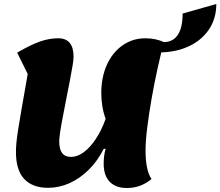

<svg xmlns="http://www.w3.org/2000/svg" viewBox="-20 -917 1105 963"><path d="M616 26Q579 26 553 12Q527 -2 513.5 -29Q500 -56 500 -95Q500 -117 502.5 -136Q505 -155 510 -171L500 -170Q469 -109 425 -65.5Q381 -22 329 1.5Q277 25 221 25Q181 25 151 13.5Q121 2 100.5 -20.5Q80 -43 70 -76.5Q60 -110 60 -155Q60 -174 62 -197.5Q64 -221 70 -261Q76 -301 88 -369Q100 -437 119 -546L66 -653Q135 -693 181 -709Q227 -725 272 -725Q349 -725 349 -632Q349 -619 344 -587.5Q339 -556 330.5 -513Q322 -470 313 -423.5Q304 -377 295.5 -333.5Q287 -290 282 -257Q277 -224 277 -209Q277 -169 291.5 -149.5Q306 -130 336 -130Q368 -130 400 -153.5Q432 -177 460.5 -220Q489 -263 510 -321Q499 -350 493.5 -383Q488 -416 488 -451Q488 -499 498.5 -541Q509 -583 528.5 -616.5Q548 -650 575.5 -674.5Q603 -699 636.5 -712Q670 -725 709 -725Q735 -725 759 -720Q783 -715 802 -706Q787 -649 770.5 -574.5Q754 -500 740.5 -423Q727 -346 718.5 -277.5Q710 -209 710 -164Q710 -62 740 -19Q712 4 681.5 15Q651 26 616 26ZM774 -654 802 -706Q848 -706 872 -742.5Q896 -779 896 -849L1065 -897Q1065 -825 1028.5 -770Q992 -715 926.5 -684.5Q861 -654 774 -654Z"/></svg>

Font: Lemonada
Style: Regular
Weight: 400
Designer: Mohamed Gaber (Arabic), Eduardo Tunni (Latin)
Foundry: Kief Type Foundry
Version: Version 4.005